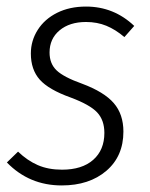

<svg xmlns="http://www.w3.org/2000/svg" viewBox="-20 -554 458 585"><path d="M389 -475 359 -441Q332 -464 304 -475.5Q276 -487 242 -487Q192 -487 161.5 -461.5Q131 -436 131 -394Q131 -360 152.5 -339.5Q174 -319 230 -299Q297 -274 326.5 -240Q356 -206 356 -153Q356 -78 304 -33.5Q252 11 168 11Q69 11 1 -59L35 -92Q63 -65 95 -51Q127 -37 169 -37Q230 -37 264 -67Q298 -97 298 -149Q298 -188 276 -211.5Q254 -235 195 -257Q128 -281 101 -311.5Q74 -342 74 -391Q74 -430 95 -463Q116 -496 154 -515Q192 -534 242 -534Q327 -534 389 -475Z"/></svg>

Font: Fira Sans Condensed Light
Style: Italic
Weight: 300
Width: 3
Italic angle: -8°
Designer: Carrois Corporate & Edenspiekermann AG
Foundry: Carrois Corporate GbR & Edenspiekermann AG
Version: Version 4.203